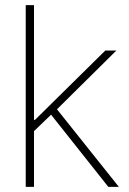

<svg xmlns="http://www.w3.org/2000/svg" viewBox="-20 -727 502 747"><path d="M80.1 -707H112.3V-260.7H116.2L389.6 -530.3H432.6L201.7 -301.8L442.4 0H401.4L178.7 -280.8L112.3 -216.8V0H80.1Z"/></svg>

Font: Pretendard JP Thin
Style: Regular
Weight: 100
Designer: Base glyphs from Inter by Rasmus Andersson; Hangeul glyphs from Noto Sans CJK(Source Han Sans) by Jang Soo-young and Kan
Foundry: Kil Hyung-jin
Version: Version 1.309